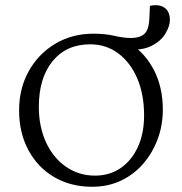

<svg xmlns="http://www.w3.org/2000/svg" viewBox="-20 -712 702 741"><path d="M635.7 -634.8Q635.7 -611.3 618.2 -582Q600.6 -552.7 563 -534.2Q525.4 -515.6 465.8 -522.5L479.5 -545.9Q540 -507.8 574.2 -441.4Q608.4 -375 608.4 -289.1Q608.4 -228.5 588.4 -174.8Q568.4 -121.1 532.2 -79.6Q496.1 -38.1 446.3 -14.6Q396.5 8.8 335.9 8.8Q252.9 8.8 189.5 -28.3Q126 -65.4 89.8 -132.3Q53.7 -199.2 53.7 -286.1Q53.7 -371.1 91.3 -438Q128.9 -504.9 193.8 -543.5Q258.8 -582 340.8 -582Q386.7 -582 421.4 -573.7Q456.1 -565.4 486.3 -565.4Q518.6 -565.4 536.6 -580.6Q554.7 -595.7 556.6 -643.6L558.6 -689.5Q581.1 -694.3 598.1 -689.9Q615.2 -685.5 625.5 -671.9Q635.7 -658.2 635.7 -634.8ZM346.7 -34.2Q403.3 -34.2 445.8 -63.5Q488.3 -92.8 512.2 -145Q536.1 -197.3 536.1 -266.6Q536.1 -347.7 509.8 -409.2Q483.4 -470.7 436.5 -505.9Q389.6 -541 328.1 -541Q236.3 -541 183.1 -476.1Q129.9 -411.1 129.9 -299.8Q129.9 -222.7 157.7 -162.6Q185.5 -102.5 234.9 -68.4Q284.2 -34.2 346.7 -34.2Z"/></svg>

Font: Crimson Pro ExtraLight
Style: Regular
Weight: 250
Designer: Jacques Le Bailly
Foundry: Baron von Fonthausen
Version: Version 1.003